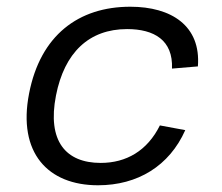

<svg xmlns="http://www.w3.org/2000/svg" viewBox="-20 -539 660 571"><path d="M531 -152 455.5 -166C418 -90.5 355.5 -54.5 279.5 -54.5C175.5 -54.5 120 -119.5 146.5 -255C171.5 -382.5 244.5 -452.5 358 -452.5C438.5 -452.5 495 -419.5 491.5 -335L568.5 -341.5C578 -462 490 -519 367.5 -519C213.5 -519 100 -434 66.5 -261C32 -84.5 122.5 12 271.5 12C389.5 12 483.5 -45.5 531 -152Z"/></svg>

Font: Monaspace Neon Light
Style: Italic
Weight: 300
Italic angle: -11°
Designer: Riley Cran & the Lettermatic Team
Foundry: Lettermatic
Version: Version 1.200 (Monaspace Neon)